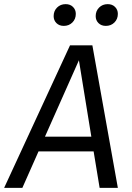

<svg xmlns="http://www.w3.org/2000/svg" viewBox="-49 -907 635 927"><path d="M403 -176H137L59 0H-29L289 -688H397L520 0H432ZM392 -247 332 -616 168 -247ZM210 -829Q210 -854 226.5 -870.5Q243 -887 268 -887Q290 -887 303.5 -873.5Q317 -860 317 -840Q317 -815 300.5 -798.5Q284 -782 259 -782Q237 -782 223.5 -795.5Q210 -809 210 -829ZM413 -829Q413 -854 429.5 -870.5Q446 -887 471 -887Q493 -887 506.5 -873.5Q520 -860 520 -840Q520 -815 503.5 -798.5Q487 -782 462 -782Q440 -782 426.5 -795.5Q413 -809 413 -829Z"/></svg>

Font: Fira Sans Book
Style: Italic
Weight: 350
Italic angle: -8°
Designer: bBox Type GmbH & Carrois Corporate GbR & Edenspiekermann AG
Foundry: bBox Type GmbH & Carrois Corporate GbR & Edenspiekermann AG
Version: Version 4.301